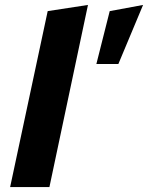

<svg xmlns="http://www.w3.org/2000/svg" viewBox="-20 -757 599 777"><path d="M21 0 173 -712 336 -737 180 0ZM370 -498 424 -712 559 -737 459 -498Z"/></svg>

Font: Red Hat Text VF
Style: Italic
Weight: 300
Italic angle: -12°
Designer: Pentagram, MCKL
Foundry: Pentagram, MCKL
Version: Version 1.023